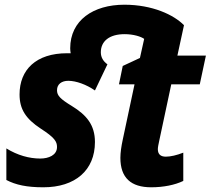

<svg xmlns="http://www.w3.org/2000/svg" viewBox="-20 -785 894 815"><path d="M164 10C299 10 383 -62 383 -182C383 -255 347 -297 285 -335C236 -365 222 -379 222 -402C222 -428 242 -442 270 -442C303 -442 347 -426 383 -401L436 -512C419 -524 408 -541 408 -563C408 -610 444 -640 509 -640C546 -640 578 -630 592 -620L574 -539L501 -505L485 -427H551L501 -192C495 -164 491 -137 491 -115C491 -30 536 10 622 10C674 10 723 0 758 -17V-137C730 -126 704 -120 684 -120C663 -120 650 -129 650 -152C650 -160 653 -174 656 -188L707 -427H828L854 -549H733L761 -678C718 -722 627 -765 508 -765C376 -765 278 -699 278 -580C278 -573 279 -565 280 -559C275 -559 270 -559 265 -559C133 -559 63 -489 63 -384C63 -322 89 -281 153 -239C212 -201 222 -184 222 -161C222 -126 186 -112 151 -112C104 -112 54 -126 7 -155V-21C47 0 94 10 164 10Z"/></svg>

Font: Noto Sans SemiCondensed ExtraBold
Style: Italic
Weight: 800
Width: 4
Italic angle: -12°
Designer: Monotype Design Team
Foundry: Monotype Imaging Inc.
Version: Version 2.013